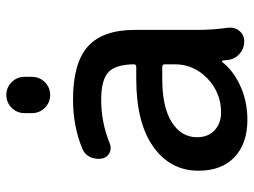

<svg xmlns="http://www.w3.org/2000/svg" viewBox="-116 -688 792 599"><g transform="rotate(-90 279.5 -388.0)"><path d="M46.9 -164.1Q46.9 -252 121.6 -305.2Q196.3 -358.4 333 -358.4H371.1Q378.9 -358.4 378.9 -366.2Q377.9 -421.9 355.5 -444.3Q331.1 -467.8 268.6 -467.8Q197.3 -467.8 132.8 -441.4Q117.2 -434.6 102.5 -441.9Q87.9 -449.2 85 -464.8Q84 -470.7 84 -476.6Q84 -490.2 89.8 -502.9Q98.6 -520.5 117.2 -527.3Q186.5 -555.7 268.6 -555.7Q382.8 -555.7 434.6 -509.3Q486.3 -462.9 486.3 -362.3V-164.1Q486.3 -118.2 493.2 -71.3Q493.2 -68.4 493.2 -64.5Q493.2 -48.8 483.4 -37.1Q470.7 -21.5 451.2 -21.5Q428.7 -21.5 412.1 -35.6Q395.5 -49.8 392.6 -71.3Q391.6 -80.1 390.6 -88.9Q390.6 -89.8 388.7 -90.8Q386.7 -91.8 385.7 -89.8Q359.4 -56.6 316.4 -36.1Q266.6 -11.7 205.1 -11.7Q131.8 -11.7 89.4 -51.8Q46.9 -91.8 46.9 -164.1ZM226.6 -683.6V-707Q226.6 -730.5 243.2 -747.1Q259.8 -763.7 283.2 -763.7Q306.6 -763.7 323.2 -747.1Q339.8 -730.5 339.8 -707V-683.6Q339.8 -660.2 323.2 -643.6Q306.6 -627 283.2 -627Q259.8 -627 243.2 -643.6Q226.6 -660.2 226.6 -683.6ZM378.9 -269.5Q378.9 -277.3 371.1 -277.3H333Q245.1 -277.3 198.2 -247.6Q151.4 -217.8 151.4 -168.9Q151.4 -133.8 173.3 -113.8Q195.3 -93.8 228.5 -93.8Q290 -93.8 334.5 -136.2Q378.9 -178.7 378.9 -238.3Z"/></g></svg>

Font: Gen Jyuu Gothic Medium
Style: Regular
Weight: 500
Designer: [Source Han Sans]
Ryoko NISHIZUKA  (kana & ideographs); Paul D. Hunt (Latin, Greek & Cyrillic); Wenlong ZHANG  (bopomofo
Version: Version 1.002.20150607